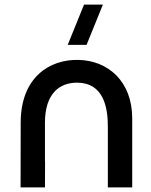

<svg xmlns="http://www.w3.org/2000/svg" viewBox="-20 -815 655 835"><path d="M449 -265.5V0H555V-300C555 -462 449.5 -551.5 321.5 -554.5C195.5 -557.5 70 -479 70 -281L69.5 0H175.5L176 -108.5L175.5 -120.5V-281C175.5 -409 239.5 -455.5 315 -455.5C429.5 -455.5 449 -349.5 449 -265.5ZM274.5 -620H356.5L427.5 -795H345.5Z"/></svg>

Font: Eudonet SemiBold
Style: Regular
Weight: 600
Designer: Mikhail Sharanda
Foundry: Mikhail Sharanda
Version: Version 4.503;Glyphs 3.1.2 (3151)